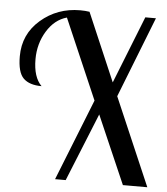

<svg xmlns="http://www.w3.org/2000/svg" viewBox="-53 -799 736 846"><g transform="rotate(5 315.0 -375.5)"><path d="M20 -526Q20 -624 93.5 -687.5Q167 -751 268 -751Q290 -751 309 -748L438 -447L556 -745H603L463 -388L630 0H522L391 -301L269 0H222L365 -360L212 -714Q158 -699 124 -643.5Q90 -588 90 -519Q90 -440 127 -403Q73 -403 46.5 -429Q20 -455 20 -526Z"/></g></svg>

Font: Lobster Two
Style: Regular
Weight: 400
Designer: Pablo Impallari
Foundry: Pablo Impallari. www.impallari.com
Version: Version 1.006